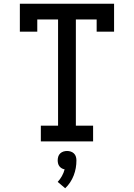

<svg xmlns="http://www.w3.org/2000/svg" viewBox="-20 -755 715 1025"><path d="M198 0V-84H290V-651H179V-586H86V-735H589V-586H496V-651H385V-84H477V0ZM328 250 288 216Q301 202 310.5 185Q320 168 325 149Q317 148 309.5 143.5Q302 139 297 132.5Q292 126 290 117.5Q288 109 288 101Q288 91 291 81Q294 71 301.5 64Q309 57 318.5 54Q328 51 338 51Q348 51 357.5 54Q367 57 374.5 64Q382 71 385 81Q388 91 388 101Q388 122 384.5 142Q381 162 373.5 181.5Q366 201 354.5 218.5Q343 236 328 250Z"/></svg>

Font: Iosevka Etoile Medium
Style: Regular
Weight: 500
Designer: Belleve Invis
Foundry: Belleve Invis
Version: Version 22.1.2; ttfautohint (v1.8.4)